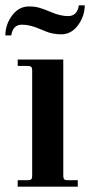

<svg xmlns="http://www.w3.org/2000/svg" viewBox="-20 -696 336 716"><path d="M0 -564Q0 -604 25 -638Q50 -672 88 -672Q110 -672 127 -667Q144 -662 170 -651Q205 -636 234 -636Q268 -636 274 -676H296Q296 -636 271 -602Q246 -568 208 -568Q192 -568 177 -571Q162 -574 153 -578Q144 -582 126 -589Q91 -604 62 -604Q28 -604 22 -564ZM46 0V-24H84Q93 -24 96.5 -27.5Q100 -31 100 -40V-434Q100 -443 96.5 -446.5Q93 -450 84 -450H46V-474H216V-40Q216 -31 219.5 -27.5Q223 -24 232 -24H270V0Z"/></svg>

Font: Old Standard TT
Style: Bold
Weight: 700
Designer: Alexey Kryukov <alexios@thessalonica.org.ru>
Version: Version 2.2